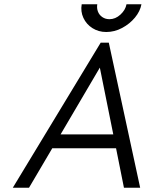

<svg xmlns="http://www.w3.org/2000/svg" viewBox="-20 -880 683 900"><path d="M40 0 452 -680H490L637 0H561L524 -185H225L116 0ZM264 -250H511L448 -563ZM643 -860Q637 -827 612.5 -797.5Q588 -768 552.5 -749Q517 -730 478 -730Q442 -730 413.5 -748Q385 -766 371 -796Q357 -826 363 -860H436Q433 -842 439 -826Q445 -810 459.5 -800Q474 -790 493 -790Q521 -790 544.5 -811.5Q568 -833 573 -860Z"/></svg>

Font: Teachers
Style: Italic
Weight: 400
Italic angle: -11°
Designer: Alfredo Marco Pradil, Chank Diesel
Version: Version 1.001